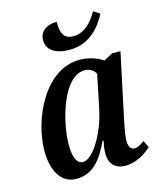

<svg xmlns="http://www.w3.org/2000/svg" viewBox="-114 -841 786 934"><g transform="rotate(-15 279.0 -373.5)"><path d="M287 -605C386 -605 443 -675 475 -736L443 -757C423 -719 381 -664 322 -664C275 -664 259 -690 259 -753C206 -753 172 -726 172 -683C172 -641 204 -605 287 -605ZM155 10C236 10 282 -44 325 -136H330C325 -112 322 -95 322 -71C322 -19 353 10 401 10C461 10 505 -23 534 -48L517 -83C498 -70 483 -60 466 -60C448 -60 437 -76 437 -107C437 -135 450 -196 455 -219L522 -535H480L435 -511C410 -529 364 -546 319 -546C142 -546 39 -319 39 -160C39 -63 78 10 155 10ZM207 -61C181 -61 161 -88 161 -159C161 -276 221 -490 328 -490C351 -490 373 -480 384 -458L349 -288C326 -177 259 -61 207 -61Z"/></g></svg>

Font: Noto Serif Condensed SemiBold
Style: Italic
Weight: 600
Width: 3
Italic angle: -12°
Designer: Monotype Design Team
Foundry: Monotype Imaging Inc.
Version: Version 2.014